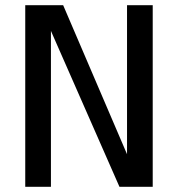

<svg xmlns="http://www.w3.org/2000/svg" viewBox="-20 -720 690 740"><path d="M77.3 0V-700H223.4L486.1 -87.1H469.6V-700H568.6V0H440.4L171.9 -610.9H176.3V0Z"/></svg>

Font: Trispace Thin
Style: Regular
Weight: 100
Designer: Tyler Finck
Foundry: Etcetera Type Company
Version: Version 1.210